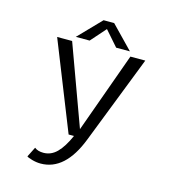

<svg xmlns="http://www.w3.org/2000/svg" viewBox="-122 -756 954 1052"><g transform="rotate(15 355.0 -230.0)"><path d="M518.5 -527H440.5L365.5 -612.5L290 -527H211.5L335 -654.5H395ZM198 -500 364.5 -44.5 528.5 -500H613L418 0Q343 193.5 204.5 193.5Q180.5 193.5 155.8 186.5Q131 179.5 125 174L153.5 117.5Q172 132.5 204 132.5Q247.5 132.5 280.5 99.2Q313.5 66 342.5 0H312L113 -500Z"/></g></svg>

Font: League Mono Light
Style: Regular
Weight: 300
Width: 6
Designer: Tyler Finck
Foundry: The League of Moveable Type / Tyler Finck
Version: Version 2.210